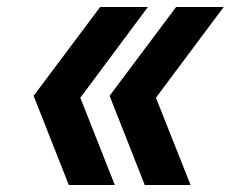

<svg xmlns="http://www.w3.org/2000/svg" viewBox="-20 -531 662 551"><path d="M395.5 0 294.5 -256 485.5 -511H622L427.5 -250.5L527 0ZM177.5 0 76.5 -256 267.5 -511H404.5L210.5 -250.5L309.5 0Z"/></svg>

Font: Overpass ExtraBold
Style: Italic
Weight: 800
Italic angle: -10°
Designer: Delve Withrington, Dave Bailey, Thomas Jockin
Foundry: Delve Fonts LLC
Version: Version 4.000